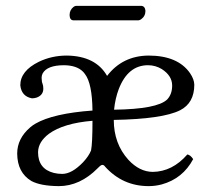

<svg xmlns="http://www.w3.org/2000/svg" viewBox="-20 -630 727 660"><path d="M456.1 -560.1H231.9Q219.7 -561 219.2 -578.1Q219.2 -595.7 232.9 -606.4Q237.3 -609.4 241.2 -609.9H465.8Q478.5 -608.9 480 -592.8Q480 -574.2 464.8 -563.5Q460 -560.5 456.1 -560.1ZM265.1 -383.8Q243.7 -405.3 200.2 -405.8Q142.1 -405.8 126.5 -377.4Q123 -370.1 123 -362.8Q123.5 -347.7 126 -342.8Q128.9 -335.9 128.9 -325.2Q128.9 -302.7 105.5 -294.4Q97.7 -292 89.8 -292Q53.7 -298.8 49.8 -336.9Q49.8 -386.2 113.3 -417.5Q157.7 -439 210 -439Q309.1 -437.5 348.1 -369.1Q400.9 -438 490.2 -439Q591.3 -439 633.3 -378.4Q647.5 -357.4 647.9 -338.9Q647.9 -275.9 599.1 -251Q539.1 -220.7 371.1 -217.8Q371.1 -136.2 421.4 -80.6Q459.5 -39.6 504.9 -39.1Q572.8 -40 624 -99.1Q634.8 -97.2 644 -83Q608.4 -16.1 536.1 3.9Q513.7 9.8 491.2 9.8Q401.4 9.8 340.8 -57.6L339.8 -59.1Q332 -67.9 321.3 -57.1Q318.8 -54.7 315.9 -51.8Q254.9 9.8 182.1 9.8Q119.6 9.3 87.9 -7.8Q39.6 -36.6 39.1 -102.1Q39.1 -153.8 84 -192.4Q93.3 -200.2 102.1 -205.1Q163.1 -240.2 297.9 -250Q296.9 -343.3 272 -375.5Q268.6 -380.4 265.1 -383.8ZM297.9 -214.8Q198.2 -206.5 147.9 -169.9Q111.3 -142.1 110.8 -106.9Q110.8 -49.3 165 -35.6Q178.7 -32.2 193.8 -32.2Q227.1 -32.2 265.6 -72.3Q285.2 -93.3 293 -112.8Q297.9 -137.7 297.9 -214.8ZM372.1 -252.9Q520.5 -254.9 554.7 -288.1Q571.8 -306.2 571.8 -335.9Q571.8 -369.6 536.1 -392.6Q514.2 -405.8 488.8 -405.8Q419.9 -405.8 388.2 -323.7Q376 -291.5 372.1 -252.9Z"/></svg>

Font: Linux Libertine Display O
Style: Regular
Weight: 400
Designer: Philipp H. Poll
Foundry: Philipp H. Poll
Version: Version 5.0.9